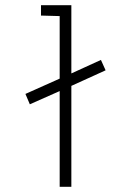

<svg xmlns="http://www.w3.org/2000/svg" viewBox="-20 -720 462 740"><path d="M138 -700V-660L210 -658V-417L78 -358L95 -318L210 -369V0H255V-389L387 -449L369 -489L255 -437V-700Z"/></svg>

Font: Advent Pro
Style: Light
Weight: 300
Designer: Andreas Kalpakidis
Foundry: Andreas Kalpakidis
Version: Version 2.002 2007